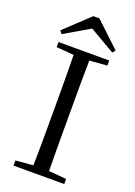

<svg xmlns="http://www.w3.org/2000/svg" viewBox="-172 -996 750 1063"><g transform="rotate(20 202.5 -464.5)"><path d="M220.8 -928.5H184.8L39.6 -791.8L53.6 -774.8L231.8 -878.9H173.8L352.2 -774.8L366 -791.8ZM52.8 0H351.6V-30.1L212.5 -42.1H190.9L52.8 -30.1ZM155.3 0H248.5C246.3 -111.5 246.3 -223.9 246.3 -337V-391.1C246.3 -504.5 246.3 -617.8 248.5 -728H155.3C157.7 -616.6 157.7 -504.3 157.7 -391.1V-336.8C157.7 -223.3 157.7 -110.8 155.3 0ZM52.8 -698 190.9 -686.9H212.5L351.6 -698V-728H52.8Z"/></g></svg>

Font: Source Han Serif CN VF
Style: Regular
Weight: 250
Designer: Ryoko NISHIZUKA 西塚涼子 (kana & ideographs); Frank Grießhammer (Latin, Greek & Cyrillic); Wenlong ZHANG 张文龙 (bopomofo); San
Foundry: Adobe
Version: Version 2.002;hotconv 1.1.0;makeotfexe 2.6.0